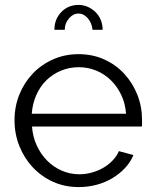

<svg xmlns="http://www.w3.org/2000/svg" viewBox="-20 -750 627 780"><path d="M299 -695Q277 -695 260 -675Q243 -655 243 -629H201Q201 -672 229 -701Q257 -730 299 -730Q319 -730 337 -722Q355 -714 368.5 -700.5Q382 -687 389.5 -668.5Q397 -650 397 -629H356Q353 -657 336.5 -676Q320 -695 299 -695ZM300 10Q243 10 195.5 -11.5Q148 -33 113 -70.5Q78 -108 58.5 -157Q39 -206 39 -262Q39 -317 58.5 -365.5Q78 -414 112.5 -450.5Q147 -487 195 -508.5Q243 -530 299 -530Q356 -530 403.5 -508.5Q451 -487 485 -450Q519 -413 538 -365Q557 -317 557 -263Q557 -255 557 -247Q557 -239 556 -236H110Q113 -194 129.5 -158.5Q146 -123 172 -97Q198 -71 231.5 -56.5Q265 -42 303 -42Q328 -42 353 -49Q378 -56 399 -68Q420 -80 437 -97.5Q454 -115 463 -136L522 -120Q510 -91 488 -67.5Q466 -44 437 -26.5Q408 -9 373 0.5Q338 10 300 10ZM492 -288Q489 -330 472.5 -364.5Q456 -399 430.5 -424Q405 -449 371.5 -463Q338 -477 300 -477Q262 -477 228 -463Q194 -449 168.5 -424Q143 -399 127.5 -364Q112 -329 109 -288Z"/></svg>

Font: Boldmen
Style: Regular
Weight: 400
Designer: Matt McInerney, Pablo Impallari, Rodrigo Fuenzalida
Foundry: LIVING CONCEPT
Version: Version 1.000